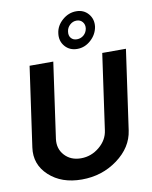

<svg xmlns="http://www.w3.org/2000/svg" viewBox="-108 -1115 955 1205"><g transform="rotate(-10 369.0 -513.0)"><path d="M429 -802Q380 -802 350.5 -836.5Q321 -871 328 -920Q334 -967 373.5 -1001.5Q413 -1036 462 -1036Q510 -1036 539 -1002Q568 -968 562 -920Q554 -871 515.5 -836.5Q477 -802 429 -802ZM437 -862Q462 -862 480.5 -878Q499 -894 503 -920Q506 -944 492 -961Q478 -978 454 -978Q430 -978 411.5 -961Q393 -944 390 -920Q386 -894 399.5 -878Q413 -862 437 -862ZM43 -242 115 -750H266L198 -269Q190 -207 229 -164.5Q268 -122 333 -122Q398 -122 450 -165Q502 -208 510 -269L578 -750H729L657 -242Q642 -136 543 -63Q444 10 315 10Q186 10 107 -63Q28 -136 43 -242Z"/></g></svg>

Font: Oakes Grotesk Bold
Style: Italic
Weight: 700
Italic angle: -8°
Designer: Samuel Oakes
Foundry: Samuel Oakes
Version: Version 1.000;PS 001.000;hotconv 1.0.88;makeotf.lib2.5.64775